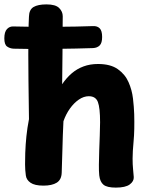

<svg xmlns="http://www.w3.org/2000/svg" viewBox="-37 -842 690 874"><path d="M24.4 -721.6Q56.8 -720.6 105.8 -720.1Q154.8 -719.6 208.7 -719.8Q262.7 -720 310.1 -721.1Q357.6 -722.2 386.3 -723.2Q405.7 -724.2 416.8 -713.1Q427.9 -702 427.9 -673.7Q427.9 -646.3 416.8 -635.2Q405.7 -624.1 386.3 -623.1Q357.1 -622.1 308.6 -621Q260 -619.9 205.3 -619.3Q150.6 -618.7 102.1 -619.1Q53.7 -619.4 24.4 -620.4Q7.7 -621.4 -4.8 -630.3Q-17.3 -639.1 -17.3 -667.4Q-17.3 -696.8 -5.2 -709.7Q6.9 -722.6 24.4 -721.6ZM94.8 -766.2Q95.6 -798.1 115.7 -810.1Q135.8 -822 174.8 -822Q215.6 -822 232.1 -805.7Q248.6 -789.3 248.6 -767.8Q248.3 -747.8 248.2 -727.5Q248.1 -707.2 248 -676.4Q247.9 -645.6 247.4 -593.9Q246.9 -542.3 245.9 -458.7Q265.6 -487.7 289.5 -508.2Q313.4 -528.7 343.3 -539.7Q373.2 -550.7 408.9 -550.7Q466.3 -550.7 499.4 -527.1Q532.6 -503.6 548.2 -467.9Q563.9 -432.2 568.4 -393.2Q572.9 -354.2 573.9 -323.1Q575.9 -248.9 571.2 -199.9Q566.6 -150.9 566.6 -120Q566.6 -92.9 568.7 -72.3Q570.9 -51.8 571.9 -35.8Q572.9 -16.8 553.6 -2.4Q534.2 12 490.1 12Q450.1 12 434.1 -1.1Q418.1 -14.2 414.8 -43.8Q412.8 -62.1 413.2 -92.4Q413.6 -122.7 414.7 -157.6Q415.8 -192.6 417.2 -226.3Q418.6 -260 418.6 -285Q418.6 -351.2 408.6 -377.6Q398.6 -404 367.1 -404Q344.3 -404 321.8 -388.6Q299.3 -373.1 281.2 -347.7Q263.1 -322.3 251.8 -290Q248.6 -226 247.2 -164.8Q245.9 -103.7 243.9 -56.1Q242.9 -23.9 221.2 -10.4Q199.6 3 160.9 3Q120.9 3 102 -10.2Q83.1 -23.3 80.6 -43.4Q77.2 -67.4 77.1 -93.7Q76.9 -120 77.9 -145Q79.4 -185 83.2 -221.8Q86.9 -258.6 94.9 -299.7Q93.3 -401.3 92.6 -473.7Q91.8 -546 91.8 -594.8Q91.8 -643.7 92.3 -676Q92.8 -708.3 93.3 -729.1Q93.8 -749.9 94.8 -766.2Z"/></svg>

Font: Playpen Sans
Style: Regular
Weight: 400
Designer: Laura Meseguer, Veronika Burian, José Scaglione, Kostas Bartsokas, Vera Evstafieva, Tom Grace, Yorlmar Campos
Foundry: TypeTogether
Version: Version 2.000